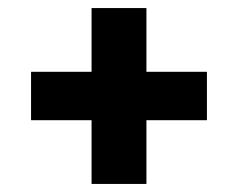

<svg xmlns="http://www.w3.org/2000/svg" viewBox="-20 -598 590 476"><path d="M207 -300H57V-420H207V-578H343V-420H493V-300H343V-142H207Z"/></svg>

Font: Golos UI
Style: Bold
Weight: 700
Designer: A.Korolkova, Vitaly Kuzmin
Foundry: ParaType Ltd
Version: Version 2.000